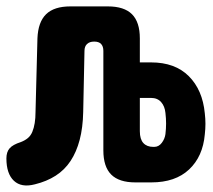

<svg xmlns="http://www.w3.org/2000/svg" viewBox="-45 -570 665 600"><path d="M72 -450Q74 -501 99 -525.5Q124 -550 175 -550H292Q343 -550 367.5 -525.5Q392 -501 392 -450V-375H427Q502 -375 545 -332Q588 -289 595 -216Q597 -199 597 -183Q597 -167 595 -150Q589 -81 546 -40.5Q503 0 428 0H378Q327 0 302.5 -24.5Q278 -49 278 -100V-411Q278 -425 271 -432.5Q264 -440 250 -440H249Q235 -440 227 -432.5Q219 -425 219 -411L215 -220Q214 -171 204 -133Q194 -95 175.5 -67Q157 -39 129 -21Q101 -3 64 6Q22 17 -1.5 -5Q-25 -27 -25 -75Q-25 -95 -15 -106.5Q-5 -118 20 -126Q33 -131 42 -138.5Q51 -146 56 -158Q61 -170 63.5 -185.5Q66 -201 66 -220ZM392 -264V-160Q392 -135 403 -123Q414 -111 434 -111H437Q451 -111 460.5 -123.5Q470 -136 472 -151Q474 -168 474 -184Q474 -200 472 -217Q470 -238 458.5 -251Q447 -264 427 -264Z"/></svg>

Font: Maple Mono NL ExtraBold
Style: Regular
Weight: 800
Monospace: yes
Designer: subframe7536
Version: Version 7.000